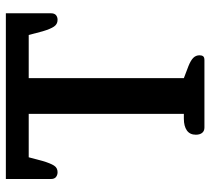

<svg xmlns="http://www.w3.org/2000/svg" viewBox="-52 -684 735 672"><g transform="rotate(-90 316.0 -347.5)"><path d="M206 0Q194 0 187.5 -8Q181 -16 181 -30Q181 -51 196 -61.5Q211 -72 237 -72H254V-615H102L89 -566Q81 -539 73 -526.5Q65 -514 50 -514Q40 -514 33 -519.5Q26 -525 26 -537V-695H606V-537Q606 -525 599.5 -519.5Q593 -514 583 -514Q568 -514 559.5 -526.5Q551 -539 543 -566L530 -615H379V-72L421 -56Q441 -48 450 -39Q459 -30 459 -17Q459 -9 455.5 -4.5Q452 0 442 0Z"/></g></svg>

Font: Maitree Semibold
Style: Regular
Weight: 600
Designer: CadsonDemak Team
Foundry: CadsonDemak
Version: Version 1.010